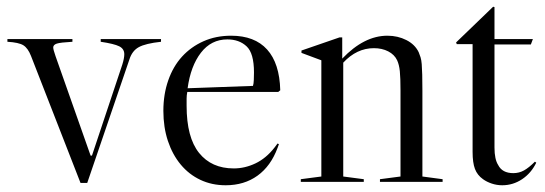

<svg xmlns="http://www.w3.org/2000/svg" viewBox="-20 -540 1618 570"><path d="M219 3 72 -374Q63 -397 49.5 -405.5Q36 -414 2 -416V-424H195V-416Q159 -414 148.5 -410.5Q138 -407 138 -399Q138 -393 145 -373L249 -78H253L343 -348Q349 -367 349 -379Q349 -395 334 -402.5Q319 -410 279 -416V-424H458V-416Q412 -411 392 -400Q372 -389 364 -363L239 3Z M806 -267H536Q534 -257 534 -247Q534 -237 534 -226Q534 -132 571 -86Q608 -40 674 -40Q707 -40 738.5 -55Q770 -70 795 -102L804 -114L808 -112L804 -101Q784 -47 744.5 -18.5Q705 10 650 10Q609 10 575 -6Q541 -22 516.5 -51.5Q492 -81 478.5 -121.5Q465 -162 465 -211Q465 -260 479.5 -301.5Q494 -343 520.5 -372Q547 -401 584 -417.5Q621 -434 666 -434Q736 -434 773 -393Q810 -352 812 -272ZM655 -423Q607 -423 576.5 -383.5Q546 -344 537 -278L731 -285Q733 -291 733.5 -302.5Q734 -314 734 -325Q734 -382 712 -402.5Q690 -423 655 -423Z M1060 -8V0H873V-8L934 -16V-361L875 -383V-390L988 -429H996V-366Q1061 -434 1130 -434Q1161 -434 1186.5 -421Q1212 -408 1223 -385Q1226 -378 1228.5 -370Q1231 -362 1232 -349.5Q1233 -337 1233.5 -318Q1234 -299 1234 -271V-16L1294 -8V0H1108V-8L1169 -16V-271Q1169 -309 1167 -328.5Q1165 -348 1159 -361Q1151 -378 1132.5 -387.5Q1114 -397 1090 -397Q1039 -397 999 -354V-16Z M1448 -519V-424H1562L1556 -408H1448V-102Q1448 -67 1459 -50Q1471 -26 1504 -26Q1521 -26 1535.5 -34Q1550 -42 1568 -60L1572 -57Q1557 -26 1530 -8Q1503 10 1471 10Q1455 10 1440 5Q1425 0 1414 -8Q1397 -20 1390 -38.5Q1383 -57 1383 -89V-409H1336L1334 -414L1444 -520Z"/></svg>

Font: Libre Caslon Display
Style: Regular
Weight: 400
Designer: Pablo Impallari, Rodrigo Fuenzalida
Foundry: Pablo Impallari, Rodrigo Fuenzalida
Version: Version 1.002; ttfautohint (v1.5)